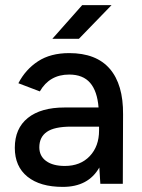

<svg xmlns="http://www.w3.org/2000/svg" viewBox="-20 -720 557 752"><path d="M369 -64Q326 12 226 12Q137 12 87.5 -28Q38 -68 38 -141Q38 -217 89 -258Q140 -299 233 -299H366Q361 -363 333 -395.5Q305 -428 251 -428Q174 -428 136 -362L52 -394Q80 -448 129 -480Q178 -512 251 -512Q357 -512 410 -450.5Q463 -389 462 -272L461 0H373ZM234 -70Q295 -70 331.5 -108.5Q368 -147 368 -209V-224H259Q193 -224 163.5 -203.5Q134 -183 134 -143Q134 -109 160.5 -89.5Q187 -70 234 -70ZM302 -700H417L289 -568H185Z"/></svg>

Font: Oak Sans Medium
Style: Regular
Weight: 500
Designer: Erik Kennedy, Walven
Foundry: Erik Kennedy, Walven
Version: Version 1.000